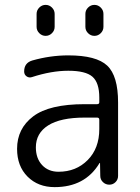

<svg xmlns="http://www.w3.org/2000/svg" viewBox="-20 -757 574 787"><path d="M327 -275Q228 -275 177.5 -243Q127 -211 127 -153Q127 -108 152.5 -80.5Q178 -53 220 -53Q292 -53 339.5 -101Q387 -149 387 -228V-266Q387 -275 378 -275ZM204 10Q136 10 93 -33Q50 -76 50 -147Q50 -230 116 -280Q182 -330 327 -330H378Q387 -330 387 -338V-357Q387 -418 359 -442.5Q331 -467 260 -467Q191 -467 111 -441Q99 -437 89 -444Q79 -451 79 -464Q79 -499 112 -509Q186 -530 260 -530Q375 -530 419.5 -488Q464 -446 464 -337V-36Q464 -21 453.5 -10.5Q443 0 428 0Q413 0 402 -10.5Q391 -21 391 -36L390 -88Q390 -89 389 -89Q387 -89 387 -87Q328 10 204 10ZM404 -700V-647Q404 -632 393 -621Q382 -610 367 -610Q352 -610 341 -621Q330 -632 330 -647V-700Q330 -715 341 -726Q352 -737 367 -737Q382 -737 393 -726Q404 -715 404 -700ZM130 -700Q130 -715 141 -726Q152 -737 167 -737Q182 -737 193 -726Q204 -715 204 -700V-647Q204 -632 193 -621Q182 -610 167 -610Q152 -610 141 -621Q130 -632 130 -647Z"/></svg>

Font: Rounded Mplus 1c
Style: Regular
Weight: 400
Version: Version 1.059.20150529